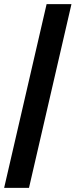

<svg xmlns="http://www.w3.org/2000/svg" viewBox="-32 -739 365 927"><path d="M313 -719 108 168H-12L193 -719Z"/></svg>

Font: Elaine Sans SemiBold
Style: Italic
Weight: 600
Italic angle: -13°
Designer: Wei Huang
Foundry: Wei Huang
Version: Version 2.001;December 24, 2019;FontCreator 12.0.0.2547 64-b